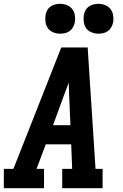

<svg xmlns="http://www.w3.org/2000/svg" viewBox="-24 -983 644 1003"><path d="M-4 0V-101H46L103 -245L296 -735H434L475 -101H512V0H301V-101H353L348 -229H215L167 -101H206V0ZM344 -329 337 -490Q337 -505 336 -520.5Q335 -536 335 -551Q329 -536 323.5 -520.5Q318 -505 312 -490L253 -329ZM490 -807Q472 -807 454.5 -814Q437 -821 427 -834.5Q417 -848 414 -866.5Q411 -885 414 -904Q416 -917 422.5 -929Q429 -941 440.5 -949Q452 -957 465 -960Q478 -963 490 -963Q509 -963 526 -956Q543 -949 553.5 -935.5Q564 -922 567 -903.5Q570 -885 567 -866Q564 -853 557.5 -841Q551 -829 540 -821Q529 -813 516 -810Q503 -807 490 -807ZM290 -807Q272 -807 254.5 -814Q237 -821 227 -834.5Q217 -848 214 -866.5Q211 -885 214 -904Q216 -917 222.5 -929Q229 -941 240.5 -949Q252 -957 265 -960Q278 -963 290 -963Q309 -963 326 -956Q343 -949 353.5 -935.5Q364 -922 367 -903.5Q370 -885 367 -866Q364 -853 357.5 -841Q351 -829 340 -821Q329 -813 316 -810Q303 -807 290 -807Z"/></svg>

Font: Iosevka Slab Extended Oblique
Style: Bold
Weight: 700
Width: 7
Italic angle: -9°
Monospace: yes
Designer: Belleve Invis
Foundry: Belleve Invis
Version: Version 11.1.1; ttfautohint (v1.8.3)